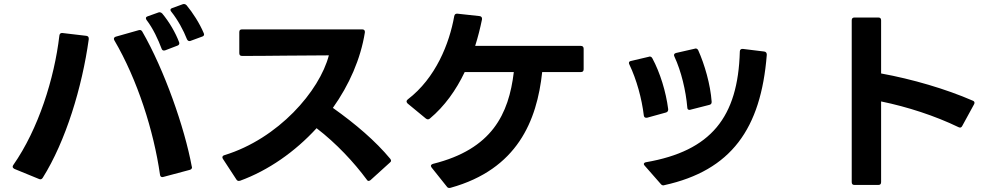

<svg xmlns="http://www.w3.org/2000/svg" viewBox="-20 -875 4980 954"><path d="M927 -672 984 -693C991 -695 994 -699 994 -704C994 -706 993 -708 992 -711C972 -759 937 -813 907 -849C903 -853 899 -855 895 -855C893 -855 890 -855 888 -854L836 -835C830 -833 827 -830 827 -826C827 -823 828 -820 831 -817C863 -777 892 -724 909 -680C912 -674 916 -671 921 -671C923 -671 925 -671 927 -672ZM43 -47C43 -42 46 -39 51 -36L173 14C181 18 187 16 192 9C307 -174 388 -442 421 -680C422 -690 418 -696 409 -697L290 -711C281 -712 276 -707 275 -698C250 -485 171 -234 46 -55C44 -52 43 -49 43 -47ZM546 -682C546 -680 547 -677 548 -675C663 -479 744 -224 775 -7C776 1 780 5 787 5C788 5 790 4 792 4L923 -31C930 -33 934 -37 934 -44C934 -45 934 -46 933 -47C897 -242 796 -529 687 -718C684 -723 680 -726 675 -726C673 -726 671 -725 669 -725L556 -693C549 -691 546 -687 546 -682ZM705 -785C705 -782 706 -779 708 -776C741 -733 766 -678 783 -633C785 -627 789 -624 794 -624C796 -624 798 -624 801 -625L861 -648C867 -650 871 -654 871 -660L870 -665C852 -713 821 -766 786 -808C782 -812 778 -814 774 -814C771 -814 769 -814 767 -813L714 -794C708 -792 705 -789 705 -785Z M1166 24 1173 23C1313 -28 1446 -121 1553 -238C1652 -162 1739 -68 1802 17C1805 22 1808 24 1812 24C1815 24 1818 22 1821 20L1917 -67C1921 -70 1923 -73 1923 -77C1923 -80 1921 -83 1919 -86C1846 -174 1748 -258 1634 -339C1715 -453 1772 -582 1793 -714C1794 -724 1789 -729 1780 -729H1183C1173 -729 1169 -725 1169 -715V-611C1169 -602 1173 -597 1183 -597C1325 -597 1472 -600 1614 -600C1568 -423 1363 -186 1095 -104C1088 -102 1085 -98 1085 -93C1085 -91 1086 -88 1088 -85L1154 16C1157 21 1161 24 1166 24Z M2125 -42 2200 52C2203 57 2208 59 2213 59L2219 58C2550 -34 2648 -274 2674 -517H2866C2875 -517 2880 -521 2880 -531V-633C2880 -642 2875 -647 2866 -647H2341C2355 -691 2366 -735 2375 -779C2376 -788 2372 -794 2363 -795L2253 -807C2244 -808 2239 -804 2237 -795C2213 -659 2145 -487 2006 -381C2002 -378 2000 -374 2000 -371C2000 -368 2002 -364 2005 -361L2096 -286C2100 -283 2103 -282 2106 -282C2109 -282 2113 -283 2116 -286C2189 -347 2246 -427 2289 -517H2533C2508 -308 2425 -134 2132 -61C2125 -59 2121 -55 2121 -51C2121 -48 2123 -45 2125 -42Z M3300 -330V-333C3289 -419 3260 -514 3221 -586C3218 -591 3214 -594 3209 -594C3207 -594 3206 -594 3204 -593L3115 -572C3108 -571 3105 -567 3105 -562C3105 -560 3106 -557 3107 -555C3143 -480 3169 -385 3179 -301C3180 -294 3184 -290 3190 -290H3195L3289 -316C3296 -318 3300 -323 3300 -330ZM3179 -60C3179 -57 3181 -54 3184 -51L3263 39C3267 44 3271 46 3276 46C3278 46 3279 46 3281 45C3613 -28 3761 -235 3790 -603C3790 -612 3786 -618 3777 -619L3671 -632C3662 -633 3656 -628 3656 -619C3647 -292 3513 -125 3190 -69C3183 -68 3179 -64 3179 -60ZM3329 -601C3329 -599 3330 -597 3331 -594C3365 -521 3388 -424 3395 -341C3395 -333 3399 -329 3406 -329C3407 -329 3409 -329 3411 -330L3505 -354C3513 -356 3516 -361 3516 -368V-370C3510 -455 3481 -555 3449 -626C3446 -631 3442 -634 3437 -634C3435 -634 3433 -634 3432 -633L3340 -612C3333 -610 3329 -607 3329 -601Z M4358 30V-371C4489 -344 4625 -300 4743 -243C4751 -239 4757 -241 4761 -249L4820 -357C4821 -359 4822 -362 4822 -364C4822 -369 4819 -373 4813 -375C4680 -433 4512 -482 4358 -510V-774C4358 -784 4353 -788 4344 -788H4226C4217 -788 4212 -784 4212 -774V30C4212 40 4217 44 4226 44H4344C4353 44 4358 40 4358 30Z"/></svg>

Font: LINE Seed JP App_OTF Bold
Style: Regular
Weight: 700
Designer: LINE & Fontrix & Fontworks
Version: Version 1.009